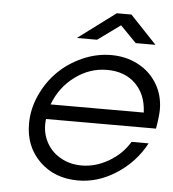

<svg xmlns="http://www.w3.org/2000/svg" viewBox="-54 -798 774 861"><g transform="rotate(5 333.5 -368.0)"><path d="M268.1 -623 437 -749H502.9L622.1 -623H533.2L460.9 -696.8L358.9 -623ZM553.2 -180.2H629.9Q584 -93.8 501.2 -40.3Q418.5 13.2 329.1 13.2Q222.7 13.2 155.3 -53Q87.9 -119.1 87.9 -221.2Q87.9 -287.1 116.2 -349.9Q144.5 -412.6 190.9 -458.5Q237.3 -504.4 300 -532.2Q362.8 -560.1 429.2 -560.1Q495.1 -560.1 549.3 -532Q603.5 -503.9 635.3 -452.1Q667 -400.4 667 -335Q667 -306.2 657.2 -249H162.1Q155.3 -195.3 176.8 -150.6Q198.2 -106 241.5 -80.6Q284.7 -55.2 338.9 -55.2Q401.4 -55.2 460.4 -89.6Q519.5 -124 553.2 -180.2ZM176.8 -315.9H596.2Q592.8 -397.5 544.2 -444.8Q495.6 -492.2 416 -492.2Q337.9 -492.2 272 -443.4Q206.1 -394.5 176.8 -315.9Z"/></g></svg>

Font: Involve
Style: Italic
Weight: 400
Italic angle: -10.5°
Designer: Stefan Peev
Foundry: Context Ltd.
Version: Version 1.001